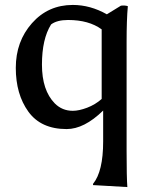

<svg xmlns="http://www.w3.org/2000/svg" viewBox="-20 -512 587 778"><path d="M398 61V-64Q321 11 250 11Q146 11 95 -59.5Q44 -130 44 -237Q44 -344 109.5 -418Q175 -492 275 -492Q346 -492 413 -454L470 -489Q486 -491 498 -487Q493 -432 493 -342V100Q493 206 496 246L357 238V233Q398 183 398 61ZM202 -93Q232 -63 275 -63Q300 -63 333 -75.5Q366 -88 392 -111V-393Q340 -431 256 -431Q211 -431 187 -413Q150 -354 150 -250Q150 -146 202 -93Z"/></svg>

Font: Asul
Style: Regular
Weight: 400
Designer: Mariela Monsalve
Foundry: Mariela Monsalve
Version: Version 1.002